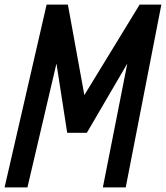

<svg xmlns="http://www.w3.org/2000/svg" viewBox="-51 -820 726 840"><path d="M-31 0 153 -800H246L318 -404L560 -800H655L499 0H399L506 -542L329 -239H243L196 -542L69 0Z"/></svg>

Font: Victor Mono Thin
Style: Bold Italic
Weight: 700
Italic angle: -12°
Monospace: yes
Version: Version 1.561;gftools[0.9.30]